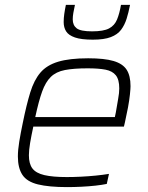

<svg xmlns="http://www.w3.org/2000/svg" viewBox="-20 -756 604 784"><path d="M254 8Q180 8 135 -3Q90 -14 71.5 -42Q53 -70 53 -117Q53 -143 58.5 -177Q64 -211 73 -254Q88 -328 103.5 -378.5Q119 -429 145 -459.5Q171 -490 217.5 -504Q264 -518 340 -518Q406 -518 443.5 -507Q481 -496 497 -471.5Q513 -447 513 -404Q513 -394 510.5 -370Q508 -346 502.5 -316.5Q497 -287 490 -256L486 -239H116Q108 -202 103 -172.5Q98 -143 98 -122Q98 -87 112.5 -68Q127 -49 161 -41Q195 -33 253 -33Q279 -33 310 -34.5Q341 -36 371 -39Q401 -42 425 -46L416 -5Q397 -1 370 2Q343 5 312.5 6.5Q282 8 254 8ZM124 -278H449L453 -297Q458 -328 462.5 -352.5Q467 -377 467 -395Q467 -431 453 -448.5Q439 -466 411 -471.5Q383 -477 338 -477Q281 -477 245 -470Q209 -463 187.5 -442Q166 -421 152 -382Q138 -343 124 -278ZM359 -594Q312 -594 286 -603Q260 -612 250 -628Q240 -644 240 -666Q240 -682 242.5 -699.5Q245 -717 249 -736H286Q282 -718 279.5 -703.5Q277 -689 277 -677Q277 -653 293 -640.5Q309 -628 356 -628Q403 -628 425.5 -640Q448 -652 458 -676.5Q468 -701 474 -736H511Q505 -705 497 -679.5Q489 -654 474.5 -634.5Q460 -615 432.5 -604.5Q405 -594 359 -594Z"/></svg>

Font: Saira Thin ExtraLight
Style: Italic
Weight: 250
Italic angle: -12°
Version: Version 1.101